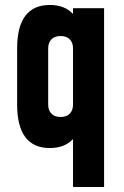

<svg xmlns="http://www.w3.org/2000/svg" viewBox="-20 -583 498 773"><path d="M274 -550H399V170H274V-23Q240 13 181 13Q49 13 49 -162V-388Q49 -563 181 -563Q240 -563 274 -527ZM274 -162V-388Q274 -411 261 -424.5Q248 -438 224 -438Q200 -438 187 -424.5Q174 -411 174 -388V-162Q174 -139 187 -125.5Q200 -112 224 -112Q248 -112 261 -125.5Q274 -139 274 -162Z"/></svg>

Font: Mohave Bold
Style: Regular
Weight: 700
Designer: Gumpita Rahayu
Foundry: Tokotype
Version: Version 2.002;PS 002.002;hotconv 1.0.88;makeotf.lib2.5.64775